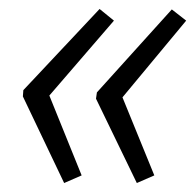

<svg xmlns="http://www.w3.org/2000/svg" viewBox="-20 -479 435 428"><path d="M123 -71 31 -264 32 -278 202 -459 234 -433 90 -266 162 -88ZM285 -71 194 -259 196 -273 363 -458 395 -433 253 -262 324 -88Z"/></svg>

Font: Noto Sans Display SemiCondensed Light
Style: Italic
Weight: 300
Width: 4
Italic angle: -12°
Designer: Monotype Design Team
Foundry: Monotype Imaging Inc.
Version: Version 1.900